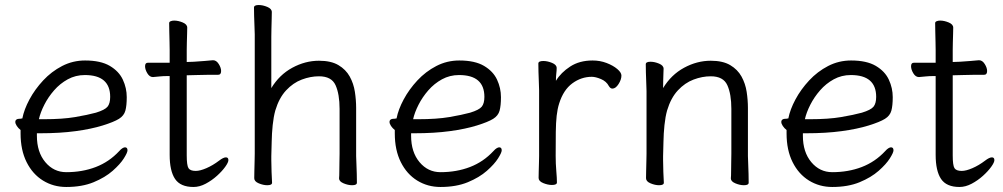

<svg xmlns="http://www.w3.org/2000/svg" viewBox="-20 -727 3995 765"><path d="M127 -196V-186Q127 -121 160.5 -81Q194 -41 244 -41Q308 -41 361.5 -61.5Q415 -82 455 -125Q462 -133 468 -136.5Q474 -140 478 -140Q488 -140 488 -128Q488 -119 473.5 -96Q459 -73 429 -46.5Q399 -20 353 -1Q307 18 244 18Q193 18 151.5 -7.5Q110 -33 86 -81Q62 -129 62 -195V-209Q53 -216 47 -225Q41 -234 41 -241Q41 -254 60 -254Q61 -254 62 -254L67 -255Q69 -255 69 -255Q76 -291 97.5 -331Q119 -371 152 -406.5Q185 -442 227.5 -464Q270 -486 319 -486Q381 -486 417.5 -464.5Q454 -443 469.5 -409.5Q485 -376 485 -340Q485 -306 479.5 -286Q474 -266 454 -253.5Q434 -241 389 -227Q344 -213 281.5 -204.5Q219 -196 140 -196ZM155 -252Q229 -252 279 -260.5Q329 -269 362 -278Q398 -289 408.5 -302Q419 -315 419 -341Q419 -428 318 -428Q281 -428 250 -411Q219 -394 195.5 -367Q172 -340 156.5 -309.5Q141 -279 135 -252Z M656 -424H651Q629 -424 617 -422.5Q605 -421 590 -420H589Q576 -420 567 -435Q558 -450 558 -463Q558 -477 569 -477H656V-528Q656 -538 655.5 -559Q655 -580 654.5 -602Q654 -624 654 -635Q654 -640 660 -642.5Q666 -645 674 -645Q690 -645 708 -637.5Q726 -630 726 -617Q726 -609 725.5 -592.5Q725 -576 724.5 -558Q724 -540 724 -528V-480L752 -481Q770 -482 794 -484Q818 -486 828 -487H829Q842 -487 851.5 -472Q861 -457 861 -444Q861 -429 849 -429Q839 -429 811 -429Q783 -429 763 -428L724 -427V-108Q724 -68 731 -57Q738 -46 760 -46Q777 -46 802.5 -57Q828 -68 853 -87Q870 -100 880 -100Q890 -100 890 -89Q890 -80 877.5 -62.5Q865 -45 844.5 -26.5Q824 -8 799.5 5Q775 18 751 18Q699 18 677.5 -14Q656 -46 656 -110Z M1331 -17Q1332 -25 1332 -44Q1332 -63 1332.5 -83.5Q1333 -104 1333 -115V-293Q1333 -352 1317 -387.5Q1301 -423 1251 -423Q1217 -423 1182.5 -410Q1148 -397 1120 -367Q1092 -337 1077 -287Q1070 -262 1066.5 -228.5Q1063 -195 1062.5 -162Q1062 -129 1061 -105V-89Q1061 -65 1062 -42Q1063 -19 1064 1Q1064 11 1045 11Q1029 11 1011 3.5Q993 -4 993 -17Q993 -25 993.5 -46Q994 -67 994.5 -87.5Q995 -108 995 -115V-590Q995 -600 994 -621Q993 -642 992.5 -664Q992 -686 992 -697Q992 -707 1011 -707Q1027 -707 1045 -699.5Q1063 -692 1063 -679Q1063 -671 1062.5 -652Q1062 -633 1061.5 -612.5Q1061 -592 1061 -580V-376Q1093 -429 1144.5 -457Q1196 -485 1251 -485Q1299 -485 1328.5 -467.5Q1358 -450 1373.5 -422Q1389 -394 1394 -361Q1399 -328 1399 -297V-105Q1399 -99 1400 -78Q1401 -57 1401.5 -34Q1402 -11 1402 1Q1402 11 1383 11Q1367 11 1349 3.5Q1331 -4 1331 -16Z M1618 -196V-186Q1618 -121 1651.5 -81Q1685 -41 1735 -41Q1799 -41 1852.5 -61.5Q1906 -82 1946 -125Q1953 -133 1959 -136.5Q1965 -140 1969 -140Q1979 -140 1979 -128Q1979 -119 1964.5 -96Q1950 -73 1920 -46.5Q1890 -20 1844 -1Q1798 18 1735 18Q1684 18 1642.5 -7.5Q1601 -33 1577 -81Q1553 -129 1553 -195V-209Q1544 -216 1538 -225Q1532 -234 1532 -241Q1532 -254 1551 -254Q1552 -254 1553 -254L1558 -255Q1560 -255 1560 -255Q1567 -291 1588.5 -331Q1610 -371 1643 -406.5Q1676 -442 1718.5 -464Q1761 -486 1810 -486Q1872 -486 1908.5 -464.5Q1945 -443 1960.5 -409.5Q1976 -376 1976 -340Q1976 -306 1970.5 -286Q1965 -266 1945 -253.5Q1925 -241 1880 -227Q1835 -213 1772.5 -204.5Q1710 -196 1631 -196ZM1646 -252Q1720 -252 1770 -260.5Q1820 -269 1853 -278Q1889 -289 1899.5 -302Q1910 -315 1910 -341Q1910 -428 1809 -428Q1772 -428 1741 -411Q1710 -394 1686.5 -367Q1663 -340 1647.5 -309.5Q1632 -279 1626 -252Z M2128 -367Q2128 -377 2127 -398Q2126 -419 2125.5 -441Q2125 -463 2125 -474Q2125 -484 2145 -484Q2161 -484 2179.5 -476.5Q2198 -469 2198 -456Q2198 -446 2196.5 -434Q2195 -422 2195 -405Q2215 -438 2252 -462Q2289 -486 2341 -486Q2371 -486 2397 -476Q2423 -466 2439.5 -452Q2456 -438 2456 -426Q2456 -410 2444.5 -392Q2433 -374 2420 -374Q2412 -374 2406 -384Q2396 -403 2374.5 -412Q2353 -421 2338 -421Q2296 -421 2260.5 -395Q2225 -369 2208 -315Q2201 -293 2198 -266Q2195 -239 2194.5 -201Q2194 -163 2194 -106Q2194 -75 2196.5 -46Q2199 -17 2199 0Q2199 10 2179 10Q2163 10 2144.5 2.5Q2126 -5 2126 -18Q2126 -26 2126.5 -44.5Q2127 -63 2127.5 -81Q2128 -99 2128 -106Z M2892 -17Q2893 -25 2893 -44Q2893 -63 2893.5 -83.5Q2894 -104 2894 -115V-293Q2894 -352 2878 -387.5Q2862 -423 2812 -423Q2778 -423 2743.5 -410Q2709 -397 2681 -367Q2653 -337 2638 -287Q2631 -262 2627.5 -228.5Q2624 -195 2623.5 -162Q2623 -129 2622 -105V-89Q2622 -65 2623 -42Q2624 -19 2625 1Q2625 11 2606 11Q2590 11 2572 3.5Q2554 -4 2554 -17Q2554 -25 2554.5 -46Q2555 -67 2555.5 -87.5Q2556 -108 2556 -115V-364Q2556 -374 2555 -395Q2554 -416 2553.5 -438Q2553 -460 2553 -471Q2553 -481 2572 -481Q2588 -481 2606 -473.5Q2624 -466 2624 -453Q2624 -453 2623.5 -439Q2623 -425 2622.5 -407Q2622 -389 2622 -376Q2654 -429 2705.5 -457Q2757 -485 2812 -485Q2860 -485 2889.5 -467.5Q2919 -450 2934.5 -422Q2950 -394 2955 -361Q2960 -328 2960 -297V-105Q2960 -99 2961 -78Q2962 -57 2962.5 -34Q2963 -11 2963 1Q2963 11 2944 11Q2928 11 2910 3.5Q2892 -4 2892 -16Z M3179 -196V-186Q3179 -121 3212.5 -81Q3246 -41 3296 -41Q3360 -41 3413.5 -61.5Q3467 -82 3507 -125Q3514 -133 3520 -136.5Q3526 -140 3530 -140Q3540 -140 3540 -128Q3540 -119 3525.5 -96Q3511 -73 3481 -46.5Q3451 -20 3405 -1Q3359 18 3296 18Q3245 18 3203.5 -7.5Q3162 -33 3138 -81Q3114 -129 3114 -195V-209Q3105 -216 3099 -225Q3093 -234 3093 -241Q3093 -254 3112 -254Q3113 -254 3114 -254L3119 -255Q3121 -255 3121 -255Q3128 -291 3149.5 -331Q3171 -371 3204 -406.5Q3237 -442 3279.5 -464Q3322 -486 3371 -486Q3433 -486 3469.5 -464.5Q3506 -443 3521.5 -409.5Q3537 -376 3537 -340Q3537 -306 3531.5 -286Q3526 -266 3506 -253.5Q3486 -241 3441 -227Q3396 -213 3333.5 -204.5Q3271 -196 3192 -196ZM3207 -252Q3281 -252 3331 -260.5Q3381 -269 3414 -278Q3450 -289 3460.5 -302Q3471 -315 3471 -341Q3471 -428 3370 -428Q3333 -428 3302 -411Q3271 -394 3247.5 -367Q3224 -340 3208.5 -309.5Q3193 -279 3187 -252Z M3708 -424H3703Q3681 -424 3669 -422.5Q3657 -421 3642 -420H3641Q3628 -420 3619 -435Q3610 -450 3610 -463Q3610 -477 3621 -477H3708V-528Q3708 -538 3707.5 -559Q3707 -580 3706.5 -602Q3706 -624 3706 -635Q3706 -640 3712 -642.5Q3718 -645 3726 -645Q3742 -645 3760 -637.5Q3778 -630 3778 -617Q3778 -609 3777.5 -592.5Q3777 -576 3776.5 -558Q3776 -540 3776 -528V-480L3804 -481Q3822 -482 3846 -484Q3870 -486 3880 -487H3881Q3894 -487 3903.5 -472Q3913 -457 3913 -444Q3913 -429 3901 -429Q3891 -429 3863 -429Q3835 -429 3815 -428L3776 -427V-108Q3776 -68 3783 -57Q3790 -46 3812 -46Q3829 -46 3854.5 -57Q3880 -68 3905 -87Q3922 -100 3932 -100Q3942 -100 3942 -89Q3942 -80 3929.5 -62.5Q3917 -45 3896.5 -26.5Q3876 -8 3851.5 5Q3827 18 3803 18Q3751 18 3729.5 -14Q3708 -46 3708 -110Z"/></svg>

Font: Klee One SemiBold
Style: Regular
Weight: 600
Designer: Fontworks Inc.
Foundry: Fontworks Inc.
Version: Version 1.00;January 12, 2022;FontCreator 13.0.0.2683 64-bit